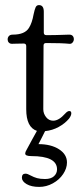

<svg xmlns="http://www.w3.org/2000/svg" viewBox="-20 -516 320 754"><path d="M151 -337Q150 -223 150 -87Q150 -70 161 -56Q172 -42 189 -42Q211 -42 236 -70Q245 -80 252 -80Q260 -80 260 -71Q260 -62 251 -50Q235 -31 210.5 -17.5Q186 -4 157 -1Q153 8 144 25Q135 42 131 50Q180 50 211.5 70Q243 90 243 122Q243 145 228 167.5Q213 190 187.5 204Q162 218 134 218Q103 218 84.5 207Q66 196 66 182Q66 166 80 166Q88 166 100 173Q113 180 125.5 183.5Q138 187 157 187Q180 187 192 176Q204 165 204 149Q204 97 103 97Q79 97 79 87Q79 81 84 73L104 36L125 -2Q83 -16 83 -87V-335Q83 -345 73 -345Q55 -345 44.5 -344.5Q34 -344 27 -344Q19 -344 14.5 -349Q10 -354 10 -361Q10 -369 15 -374.5Q20 -380 30 -380Q78 -380 94 -407Q106 -426 112 -460Q116 -479 120 -487.5Q124 -496 133 -496Q152 -496 152 -470V-388Q152 -378 162 -378Q197 -378 220 -379Q243 -380 252 -380Q261 -380 265.5 -375Q270 -370 270 -362Q270 -355 265 -349Q260 -343 252 -344Q224 -347 161 -347Q151 -347 151 -337Z"/></svg>

Font: Hina Mincho
Style: Regular
Weight: 400
Designer: satsuyako
Foundry: satsuyako
Version: Version 1.100